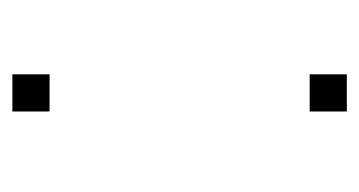

<svg xmlns="http://www.w3.org/2000/svg" viewBox="-155 -425 580 310"><g transform="rotate(-90 135.0 -270.0)"><path d="M110 0V-60H170V0ZM110 -480V-540H170V-480Z"/></g></svg>

Font: Vela Sans GX ExtLt
Style: Regular
Weight: 200
Designer: Principal design: Mikhail Sharanda - project Manrope.
Design modification: Ravid Balaliev
Foundry: Mikhail Sharanda
Version: Version 1.001